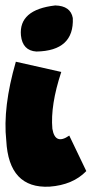

<svg xmlns="http://www.w3.org/2000/svg" viewBox="-21 -699 341 716"><path d="M185.1 -678.7Q242.2 -677.2 250.5 -631.8Q255.9 -509.3 114.7 -506.8Q63 -510.3 57.1 -566.9Q48.3 -663.1 185.1 -678.7ZM207.5 -430.7Q166.5 -306.6 174.3 -218.8Q184.6 -156.7 237.3 -193.4L300.8 -61Q251 -9.3 163.6 -2.9Q11.7 4.9 2.4 -174.8Q-11.2 -298.8 38.1 -468.8Z"/></svg>

Font: Lapsus Pro (theguybrush.com)
Style: Bold
Weight: 700
Designer: Jose Roses
Version: Version 1.00 February 9, 2018, initial release